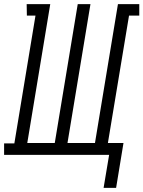

<svg xmlns="http://www.w3.org/2000/svg" viewBox="-45 -755 699 936"><path d="M460 161 487 0H-25V-56H25L128 -679H86L85 -735H200L88 -58H222L334 -735H396L284 -58H418L530 -735H634V-679H584L481 -58H557L521 161Z"/></svg>

Font: Iosevka HT Light Extended
Style: Italic
Weight: 300
Width: 7
Italic angle: -9°
Monospace: yes
Designer: Belleve Invis
Foundry: Belleve Invis
Version: Version 32.3.0; ttfautohint (v1.8.4)